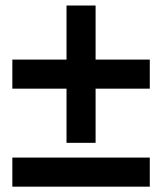

<svg xmlns="http://www.w3.org/2000/svg" viewBox="-20 -618 597 706"><path d="M530.8 -398.9V-292H331.5V-92.8H224.6V-292H25.4V-398.9H224.6V-597.7H331.5V-398.9ZM530.8 -38.6V68.4H25.4V-38.6Z"/></svg>

Font: XB Khoramshahr
Style: Bold Italic
Weight: 700
Italic angle: -12°
Designer: Behnam
Foundry: Irmug
Version: Version 8.005 2009